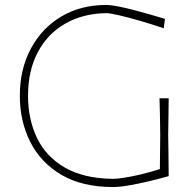

<svg xmlns="http://www.w3.org/2000/svg" viewBox="-20 -745 777 774"><path d="M436 9Q311.5 9 228 -40Q144.5 -89 102.2 -172.5Q60 -256 60 -359Q60 -465.5 104 -548.2Q148 -631 226.5 -678Q305 -725 408 -725Q426.5 -725 457 -719Q487.5 -713 522.5 -703.8Q557.5 -694.5 590 -685.2Q622.5 -676 645 -669L640 -631Q590 -648 542.2 -661.8Q494.5 -675.5 458.5 -683.8Q422.5 -692 408 -692Q314 -690.5 243 -649.8Q172 -609 132.5 -534.8Q93 -460.5 93 -359Q93 -264.5 129 -189.2Q165 -114 240.8 -69.8Q316.5 -25.5 436 -24Q451.5 -24 482 -28.8Q512.5 -33.5 550 -42.5Q587.5 -51.5 624.5 -63.5Q625 -103.5 625.2 -135.8Q625.5 -168 626 -200Q625.5 -244.5 624.8 -280Q624 -315.5 623 -349H660Q659.5 -314 659.2 -279.5Q659 -245 658 -200Q659 -162.5 659.2 -124.2Q659.5 -86 660 -35Q626.5 -25.5 584.2 -15.2Q542 -5 502 2Q462 9 436 9Z"/></svg>

Font: Commissioner Loud Thin
Style: Regular
Weight: 100
Designer: Kostas Bartsokas
Foundry: Kostas Bartsokas
Version: Version 1.000; ttfautohint (v1.8.3)